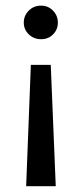

<svg xmlns="http://www.w3.org/2000/svg" viewBox="-20 -512 286 674"><path d="M166.1 -474.7C154.7 -486.4 140.8 -492.2 124.2 -492.2C107 -492.2 92.6 -486.4 81 -474.7C69.3 -463.1 63.5 -449 63.5 -432.4C63.5 -416.5 69.3 -402.8 81 -391.5C92.6 -380.1 107 -374.4 124.2 -374.4C141.4 -374.4 155.5 -380.1 166.5 -391.5C177.6 -402.8 183.1 -416.5 183.1 -432.4C183.1 -449 177.4 -463.1 166.1 -474.7ZM175.7 141.7 158.2 -284.3H88.3L71.8 141.7Z"/></svg>

Font: Montserrat Ace
Style: Regular
Weight: 500
Designer: Julieta Ulanovsky
Foundry: Julieta Ulanovsky
Version: Version 1